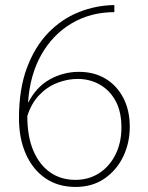

<svg xmlns="http://www.w3.org/2000/svg" viewBox="-20 -728 587 759"><path d="M279 11Q210 11 160 -23Q110 -57 82.5 -118.5Q55 -180 55 -261Q55 -376 86.5 -460Q118 -544 171 -598.5Q224 -653 291.5 -680Q359 -707 432 -708V-680Q338 -680 263 -635.5Q188 -591 143 -511Q98 -431 91 -323H92Q124 -385 177.5 -414.5Q231 -444 292 -444Q352 -444 397 -417Q442 -390 467.5 -341Q493 -292 493 -227Q493 -163 467 -109Q441 -55 393 -22Q345 11 279 11ZM278 -17Q331 -17 372 -43.5Q413 -70 436.5 -117Q460 -164 460 -224Q460 -286 437.5 -328Q415 -370 375.5 -393Q336 -416 287 -416Q246 -416 205.5 -400Q165 -384 134 -351Q103 -318 88 -269Q88 -188 112 -132Q136 -76 178.5 -46.5Q221 -17 278 -17Z"/></svg>

Font: Murecho Thin ExtraLight
Style: Regular
Weight: 250
Version: Version 1.010